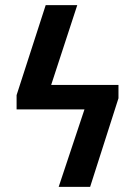

<svg xmlns="http://www.w3.org/2000/svg" viewBox="-20 -731 528 751"><path d="M369.1 -398.9V-303.2H119.6V-398.9ZM282.2 -710.9 148.9 -303.2H44.9V-358.9L158.7 -710.9ZM443.4 -346.7 332.5 0H209.5L342.3 -398.9H443.4Z"/></svg>

Font: Roboto Condensed Medium
Style: Regular
Weight: 500
Designer: Christian Robertson
Foundry: Google
Version: Version 3.0